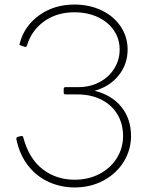

<svg xmlns="http://www.w3.org/2000/svg" viewBox="-20 -796 660 844"><path d="M556 -198Q556 -138 524.5 -86Q493 -34 436 -3Q379 28 308 28Q248 28 194.5 4Q141 -20 103.5 -68Q66 -116 52 -184V-187Q52 -192 57 -194L72 -198H75Q81 -198 82 -193Q107 -99 167 -52.5Q227 -6 308 -6Q369 -6 417.5 -31.5Q466 -57 493.5 -101Q521 -145 521 -198Q521 -252 496 -293.5Q471 -335 425.5 -358Q380 -381 319 -381H268Q260 -381 260 -389V-405Q260 -413 268 -413H324Q376 -413 417.5 -435Q459 -457 482.5 -495Q506 -533 506 -578Q506 -625 480.5 -662.5Q455 -700 409.5 -721Q364 -742 307 -742Q230 -742 174.5 -702.5Q119 -663 99 -597Q98 -593 95.5 -591Q93 -589 89 -590L72 -596Q67 -597 66 -599.5Q65 -602 67 -606Q87 -682 152.5 -729Q218 -776 307 -776Q373 -776 426.5 -750.5Q480 -725 510.5 -679.5Q541 -634 541 -578Q541 -514 502 -465Q463 -416 396 -397Q472 -378 514 -325.5Q556 -273 556 -198Z"/></svg>

Font: LINE Seed JP_TTF Thin
Style: Regular
Weight: 250
Designer: LY Corporation & Fontrix & Fontworks
Version: Version 1.008